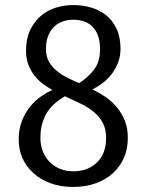

<svg xmlns="http://www.w3.org/2000/svg" viewBox="-20 -730 580 760"><path d="M54 -177Q54 -219 67 -252Q80 -285 100 -309Q120 -333 143.5 -349Q167 -365 187 -374Q169 -384 150.5 -397.5Q132 -411 117 -430Q102 -449 92.5 -473.5Q83 -498 83 -530Q83 -576 99 -610Q115 -644 141 -666.5Q167 -689 200.5 -699.5Q234 -710 270 -710Q306 -710 339.5 -700.5Q373 -691 399 -670.5Q425 -650 441 -617Q457 -584 457 -537Q457 -507 447 -481.5Q437 -456 421.5 -436Q406 -416 386 -401Q366 -386 346 -376Q373 -363 398 -346Q423 -329 442.5 -305.5Q462 -282 474 -252.5Q486 -223 486 -184Q486 -142 471 -106.5Q456 -71 427.5 -45Q399 -19 359 -4.5Q319 10 270 10Q220 10 180.5 -4.5Q141 -19 112.5 -44.5Q84 -70 69 -104Q54 -138 54 -177ZM400 -184Q400 -219 387 -243.5Q374 -268 352 -286.5Q330 -305 300 -319.5Q270 -334 237 -349Q218 -338 200.5 -323.5Q183 -309 169.5 -289.5Q156 -270 148 -244Q140 -218 140 -184Q140 -155 149.5 -131Q159 -107 176 -89.5Q193 -72 217 -62Q241 -52 270 -52Q328 -52 364 -87Q400 -122 400 -184ZM162 -535Q162 -507 173.5 -486.5Q185 -466 203.5 -450.5Q222 -435 245.5 -423Q269 -411 293 -401Q327 -422 351.5 -453.5Q376 -485 376 -535Q376 -568 367.5 -590Q359 -612 344.5 -626Q330 -640 310.5 -646Q291 -652 270 -652Q249 -652 229.5 -645.5Q210 -639 195 -625Q180 -611 171 -589Q162 -567 162 -535Z"/></svg>

Font: Carrois Gothic
Style: Regular
Weight: 400
Designer: Ralph du Carrois
Foundry: Ralph du Carrois
Version: Version 1.001